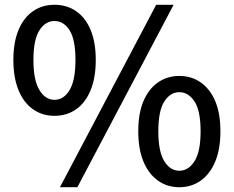

<svg xmlns="http://www.w3.org/2000/svg" viewBox="-20 -770 979 804"><path d="M208 -285Q157 -285 118 -312.5Q79 -340 57.5 -392.5Q36 -445 36 -519Q36 -593 57.5 -644.5Q79 -696 118 -723Q157 -750 208 -750Q260 -750 299 -723Q338 -696 359.5 -644.5Q381 -593 381 -519Q381 -445 359.5 -392.5Q338 -340 299 -312.5Q260 -285 208 -285ZM208 -352Q247 -352 271.5 -393Q296 -434 296 -519Q296 -604 271.5 -643Q247 -682 208 -682Q170 -682 145 -643Q120 -604 120 -519Q120 -434 145 -393Q170 -352 208 -352ZM231 14 634 -750H707L304 14ZM731 14Q680 14 641 -14Q602 -42 580.5 -94Q559 -146 559 -220Q559 -295 580.5 -346Q602 -397 641 -424.5Q680 -452 731 -452Q782 -452 821 -424.5Q860 -397 881.5 -346Q903 -295 903 -220Q903 -146 881.5 -94Q860 -42 821 -14Q782 14 731 14ZM731 -55Q769 -55 794.5 -95Q820 -135 820 -220Q820 -306 794.5 -345Q769 -384 731 -384Q693 -384 668 -345Q643 -306 643 -220Q643 -135 668 -95Q693 -55 731 -55Z"/></svg>

Font: Noto Sans KR Thin Medium
Style: Regular
Weight: 500
Version: Version 2.004-H2;hotconv 1.0.118;makeotfexe 2.5.65603